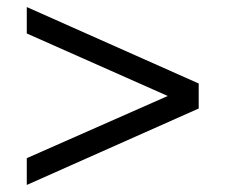

<svg xmlns="http://www.w3.org/2000/svg" viewBox="-20 -559 640 545"><path d="M56 -34V-110L498 -305V-268L56 -464V-539L544 -322V-251Z"/></svg>

Font: Nunito Sans 12pt ExtraLight 11pt Medium
Style: Regular
Weight: 500
Version: Version 3.101;gftools[0.9.27]